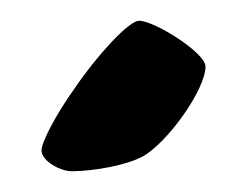

<svg xmlns="http://www.w3.org/2000/svg" viewBox="-20 -724 238 185"><path d="M49 -559C71 -559 102 -565 117 -573C140 -585 178 -637 178 -660C178 -673 129 -704 114 -704C104 -704 73 -670 52 -639C34 -614 20 -587 20 -579C20 -569 38 -559 49 -559Z"/></svg>

Font: Manosque
Style: Regular
Weight: 400
Designer: Ariel Martín Pérez
Foundry: Ariel Martín Pérez
Version: Version 1.005;hotconv 1.0.109;makeotfexe 2.5.65596